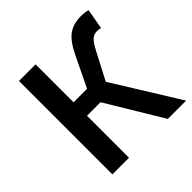

<svg xmlns="http://www.w3.org/2000/svg" viewBox="-175 -807 950 950"><g transform="rotate(-45 299.5 -332.0)"><path d="M83 0V-653.8H199.2V-388.2H293.9L370.1 -545.9Q402.8 -614.3 438.5 -639.2Q474.1 -664.1 525.9 -664.1Q557.1 -664.1 574.2 -657.2L555.2 -551.8Q543.5 -555.2 528.8 -555.2Q508.3 -555.2 492.9 -541.3Q477.5 -527.3 456.1 -485.8L383.8 -347.2L599.1 0H471.2L293.9 -293.9H199.2V0Z"/></g></svg>

Font: Source Sans 3 Semibold
Style: Regular
Weight: 600
Designer: Paul D. Hunt
Foundry: Adobe
Version: Version 3.052;hotconv 1.1.0;makeotfexe 2.6.0